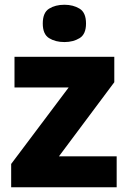

<svg xmlns="http://www.w3.org/2000/svg" viewBox="-20 -788 539 808"><path d="M471 0H27V-98L269 -420H41V-549H461V-442L228 -130H471ZM251 -768Q288 -768 315 -751.5Q342 -735 342 -689Q342 -644 315 -627.5Q288 -611 251 -611Q213 -611 186.5 -627.5Q160 -644 160 -689Q160 -735 186.5 -751.5Q213 -768 251 -768Z"/></svg>

Font: Noto Sans Georgian ExtraBold
Style: Regular
Weight: 800
Designer: Monotype Design Team, Akaki Razmadze
Foundry: Google LLC
Version: Version 2.005; ttfautohint (v1.8.4.7-5d5b)